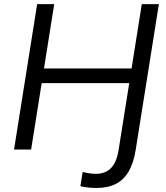

<svg xmlns="http://www.w3.org/2000/svg" viewBox="-20 -725 806 931"><path d="M447.3 186.5Q430.8 186.5 410.5 184.5Q390.2 182.5 369.9 178L380.6 109.4Q399 113.4 415.2 115.7Q431.4 117.9 445 117.9Q490.5 117.9 518.1 90.1Q545.8 62.3 555.3 0.6L606.7 -322H182.1L130.9 0H48.1L160.1 -705H242.9L193.3 -393H617.9L667.6 -705H750.4L638.2 0.2Q628.3 64.1 604.5 105.5Q580.7 146.8 541.9 166.7Q503.1 186.5 447.3 186.5Z"/></svg>

Font: Mulish ExtraLight
Style: Italic
Weight: 200
Italic angle: -9°
Designer: Vernon Adams
Foundry: Vernon Adams
Version: Version 3.603